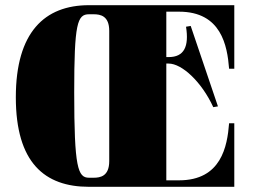

<svg xmlns="http://www.w3.org/2000/svg" viewBox="-20 -720 985 740"><path d="M670 -675C833 -675 856 -544 863 -455H883V-700H323C152 -700 41 -596 41 -345C41 -93 152 0 323 0H883V-245H863C856 -156 833 -25 670 -25H621V-475H630C681 -475 757 -405 802 -307L820 -310L715 -620L697 -617C709 -541 690 -500 630 -500H621V-675ZM401 -601V-99C401 -41 367 -35 341 -35H323C280 -35 266 -74 266 -364C266 -630 278 -665 323 -665H341C367 -665 401 -659 401 -601Z"/></svg>

Font: Sprat Condensed Black
Style: Regular
Weight: 900
Designer: Ethan Nakache
Foundry: Collletttivo
Version: Version 2.000;Glyphs 3.2 (3217)